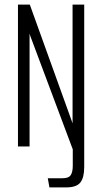

<svg xmlns="http://www.w3.org/2000/svg" viewBox="-20 -640 446 839"><path d="M196 178.9 188.8 138.9H252.8Q280.5 138.9 289.2 125Q298 111.1 298 84V12.7L111.7 -484.5L110.2 -490.8L109.2 -491.5V0H58.5V-620H110.2L294.5 -108.6L296.1 -103.4L297.1 -101.8V-620H348V89.6Q348 136.1 331.1 157.5Q314.2 178.9 269.3 178.9Z"/></svg>

Font: Smooch Sans Thin
Style: Regular
Weight: 100
Designer: Robert E. Leuschke
Foundry: Robert E. Leuschke
Version: Version 1.010